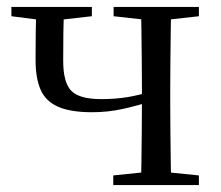

<svg xmlns="http://www.w3.org/2000/svg" viewBox="-20 -536 640 556"><path d="M247 -211Q184 -211 148 -227Q112 -243 97.5 -276.5Q83 -310 83 -362Q83 -405 83.5 -442Q84 -479 85 -516H166Q164 -477 163.5 -441Q163 -405 163 -360Q163 -297 186.5 -273Q210 -249 273 -249Q313 -249 347.5 -254.5Q382 -260 425 -273V-245Q379 -230 335.5 -220.5Q292 -211 247 -211ZM388 0Q389 -24 389.5 -65Q390 -106 390.5 -152Q391 -198 391 -234V-288Q391 -322 390.5 -366Q390 -410 389.5 -451Q389 -492 388 -516H476Q475 -492 474.5 -451Q474 -410 473.5 -366Q473 -322 473 -288V-229Q473 -194 473.5 -150Q474 -106 474.5 -65Q475 -24 476 0ZM13 -489V-516H246V-489L140 -477H107ZM308 0V-28L415 -39H447L556 -28V0ZM309 -489V-516H556V-489L449 -477H417Z"/></svg>

Font: Noto Serif SC
Style: Regular
Weight: 400
Designer: Ryoko NISHIZUKA 西塚涼子 (kana & ideographs); Frank Grießhammer (Latin, Greek & Cyrillic); Wenlong ZHANG 张文龙 (bopomofo); San
Foundry: Adobe
Version: Version 2.002-H1;hotconv 1.1.0;makeotfexe 2.6.0